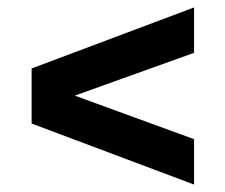

<svg xmlns="http://www.w3.org/2000/svg" viewBox="-20 -638 606 516"><path d="M501.5 -142 65 -306V-454L501.5 -618V-496L181 -381L501.5 -264Z"/></svg>

Font: Encode Sans Semi Expanded
Style: Bold
Weight: 700
Width: 6
Designer: Multiple Designers
Foundry: Impallari Type
Version: Version 3.000; ttfautohint (v1.8.3) -l 8 -r 50 -G 200 -x 14 